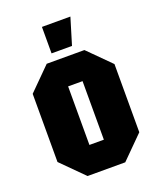

<svg xmlns="http://www.w3.org/2000/svg" viewBox="-136 -815 748 900"><g transform="rotate(-20 238.0 -365.0)"><path d="M34 -110V-450L144 -560H332L442 -450V-110L332 0H144ZM202 -134H274V-426H202ZM182 -598V-730H324L284 -598Z"/></g></svg>

Font: Tektur Condensed
Style: Bold
Weight: 700
Width: 3
Designer: Adam Jagosz
Foundry: Adam Jagosz
Version: Version 1.005;gftools[0.9.30]